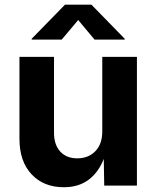

<svg xmlns="http://www.w3.org/2000/svg" viewBox="-20 -787 663 814"><path d="M250.5 6.8Q165.5 6.8 114 -47.9Q62.5 -102.5 62.5 -198.7V-545.9H209V-224.1Q209 -173.3 235.4 -144.5Q261.7 -115.7 307.6 -115.7Q354.5 -115.7 384 -145.8Q413.6 -175.8 413.6 -230V-545.9H560.5V0H421.9L419.9 -113.3Q397 -55.2 354.7 -24.2Q312.5 6.8 250.5 6.8ZM241.7 -619.1H114.3V-622.6L255.4 -767.1H367.7L508.8 -622.6V-619.1H380.9L311.5 -702.1Z"/></svg>

Font: Inter-Bold
Style: Bold
Weight: 700
Designer: Rasmus Andersson
Foundry: rsms
Version: Version 4.000;git-a52131595